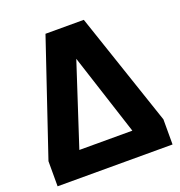

<svg xmlns="http://www.w3.org/2000/svg" viewBox="-134 -858 907 970"><g transform="rotate(-20 320.0 -372.5)"><path d="M11 0H629V-135L423 -745H217L11 -135ZM177 -135 320 -573 462 -135Z"/></g></svg>

Font: Mluvka ExtraBold
Style: Regular
Weight: 800
Designer: Modified by Jiří Krblich, Original typeface by Gumpita Rahayu
Foundry: Gumpita Rahayu & Jiří Krblich
Version: Version 2.000;Glyphs 3.1.1 (3134)